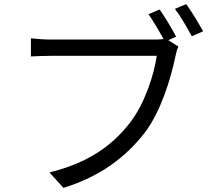

<svg xmlns="http://www.w3.org/2000/svg" viewBox="-20 -877 1040 932"><path d="M835 -699C815 -737 779 -797 755 -831L701 -808C723 -776 753 -726 774 -688C758 -685 744 -685 731 -685H230C197 -685 157 -688 130 -691V-603C155 -604 190 -606 229 -606H741C727 -510 681 -371 610 -280C526 -173 414 -88 220 -40L288 35C471 -22 590 -115 682 -232C761 -335 809 -496 831 -601C835 -621 839 -637 846 -651L797 -682ZM829 -834C856 -799 889 -742 911 -701L966 -725C945 -763 909 -823 884 -857Z"/></svg>

Font: Noto Sans CJK KR Regular
Style: Regular
Weight: 400
Designer: Ryoko NISHIZUKA (kana & ideographs); Paul D. Hunt (Latin, Greek & Cyrillic); Wenlong ZHANG (bopomofo); Sandoll Communica
Foundry: Adobe Systems Incorporated
Version: Version 1.004;PS 1.004;hotconv 1.0.82;makeotf.lib2.5.63406